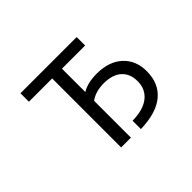

<svg xmlns="http://www.w3.org/2000/svg" viewBox="-144 -1005 1288 1288"><g transform="rotate(-45 500.0 -361.5)"><path d="M608.4 -463.9Q724.6 -463.9 791.5 -402.3Q858.4 -340.8 858.4 -237.3Q858.4 -122.1 781.7 -58.6Q705.1 4.9 555.7 8.8V-70.3Q660.2 -72.3 713.9 -115.7Q767.6 -159.2 767.6 -233.4Q767.6 -305.7 723.1 -345.2Q678.7 -384.8 595.7 -384.8Q519.5 -384.8 467.8 -347.7V2H375V-652.3H154.3V-732.4H687.5V-652.3H467.8V-430.7Q522.5 -463.9 608.4 -463.9Z"/></g></svg>

Font: Gen Shin Gothic Monospace Regular
Style: Regular
Weight: 400
Designer: [Source Han Sans]
Ryoko NISHIZUKA  (kana & ideographs); Paul D. Hunt (Latin, Greek & Cyrillic); Wenlong ZHANG  (bopomofo
Version: Version 1.002.20150607